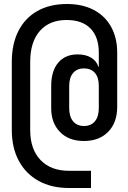

<svg xmlns="http://www.w3.org/2000/svg" viewBox="-20 -760 640 960"><path d="M325 180Q237 180 173 144.5Q109 109 74 44Q39 -21 39 -110V-450Q39 -540 72 -605Q105 -670 167 -705Q229 -740 315 -740Q393 -740 449.5 -710Q506 -680 536 -625Q566 -570 566 -497V-226Q566 -147 521 -101Q476 -55 400 -55Q324 -55 280 -100Q236 -145 236 -219V-330Q236 -405 271 -446.5Q306 -488 368 -488Q409 -488 436 -471.5Q463 -455 472 -426H474V-497Q474 -575 432.5 -617.5Q391 -660 313 -660Q227 -660 179 -605Q131 -550 131 -450V-110Q131 -14 182.5 40Q234 94 325 94H435V180ZM400 -130Q435 -130 454.5 -153.5Q474 -177 474 -219V-331Q474 -373 454.5 -395.5Q435 -418 400 -418Q365 -418 345.5 -395Q326 -372 326 -330V-219Q326 -177 345.5 -153.5Q365 -130 400 -130Z"/></svg>

Font: JetBrains Mono SemiBold
Style: Regular
Weight: 472
Monospace: yes
Designer: Philipp Nurullin, Konstantin Bulenkov
Foundry: JetBrains
Version: Version 2.305; ttfautohint (v1.8.4.7-5d5b)